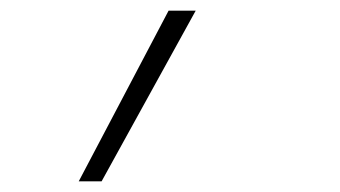

<svg xmlns="http://www.w3.org/2000/svg" viewBox="-20 -132 640 361"><path d="M128 209 297 -112H348L171 209Z"/></svg>

Font: Iosevka Curly Slab XLtExObl
Style: Regular
Weight: 200
Width: 7
Italic angle: -9°
Monospace: yes
Designer: Belleve Invis
Foundry: Belleve Invis
Version: Version 11.0.0; ttfautohint (v1.8.3)